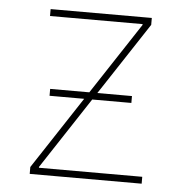

<svg xmlns="http://www.w3.org/2000/svg" viewBox="-44 -588 598 631"><g transform="rotate(5 254.5 -272.5)"><path d="M76.7 0V-22.7L403.4 -519.9V-522.7H98V-545.5H431.8V-522.7L105.1 -25.6V-22.7H446V0ZM119.3 -261.4V-284.1H389.2V-261.4Z"/></g></svg>

Font: Inter UI Thin
Style: Regular
Weight: 100
Designer: Rasmus Andersson
Foundry: rsms
Version: 3.2;8d6f07862